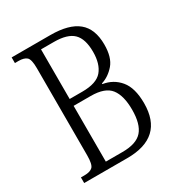

<svg xmlns="http://www.w3.org/2000/svg" viewBox="-169 -830 884 945"><g transform="rotate(-30 272.5 -357.0)"><path d="M35 0V-32H55Q88 -32 102 -46Q116 -60 116 -111V-606Q116 -656 101.5 -669Q87 -682 55 -682H35V-714H255Q360 -714 411 -672Q462 -630 462 -541Q462 -468 430 -431Q398 -394 356 -381V-377Q414 -368 450.5 -324Q487 -280 487 -193Q487 0 280 0ZM252 -394Q333 -394 364.5 -431.5Q396 -469 396 -538Q396 -611 363 -643.5Q330 -676 253 -676H180V-394ZM275 -38Q354 -38 387 -75.5Q420 -113 420 -195Q420 -275 389 -315Q358 -355 277 -355H180V-38Z"/></g></svg>

Font: Noto Serif Lao Condensed Light
Style: Regular
Weight: 300
Width: 3
Designer: Monotype Design Team
Foundry: Monotype Imaging Inc.
Version: Version 2.003; ttfautohint (v1.8.4.7-5d5b)